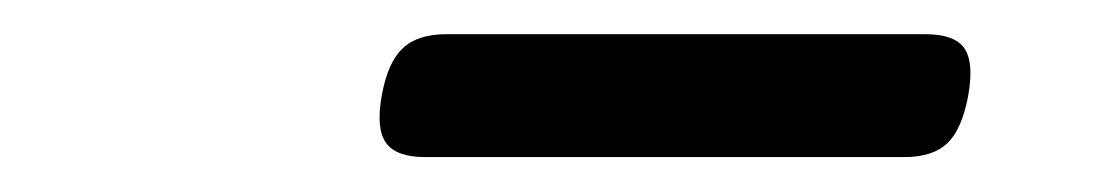

<svg xmlns="http://www.w3.org/2000/svg" viewBox="-20 -630 640 110"><path d="M235.8 -610.4Q219.2 -610.4 210.7 -602.3Q202.1 -594.2 198.7 -575.2Q195.3 -556.2 201.2 -548.1Q207 -540 223.6 -540H498Q514.6 -540 522.9 -548.1Q531.2 -556.2 534.7 -575.2Q538.1 -594.2 532.5 -602.3Q526.9 -610.4 510.3 -610.4Z"/></svg>

Font: Courier Prime Code
Style: Italic
Weight: 400
Italic angle: -10°
Designer: Alan Dague-Greene
Foundry: Quote-Unquote Apps
Version: Version 3.18